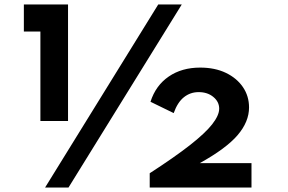

<svg xmlns="http://www.w3.org/2000/svg" viewBox="-20 -845 1298 865"><path d="M162 -300H286.5V-825H87.5V-703H162ZM183 0H288.5L799 -825H693ZM654.5 0H1113V-110H880Q999 -176 1050.5 -236.2Q1102 -296.5 1102 -361Q1102 -412 1074.5 -452.5Q1047 -493 997.5 -516.8Q948 -540.5 882 -540.5Q799 -540.5 740.2 -500.2Q681.5 -460 658 -386.5L762.5 -335.5Q780 -384.5 808.8 -407.2Q837.5 -430 875 -430Q915 -430 941.2 -408.2Q967.5 -386.5 967.5 -355.5Q967.5 -325.5 936 -285.2Q904.5 -245 835.5 -191Q766.5 -137 654.5 -64.5Z"/></svg>

Font: Spartan
Style: Bold
Weight: 700
Designer: Matt Bailey, Mirko Velimirovic
Foundry: Matt Bailey
Version: Version 1.003; ttfautohint (v1.8.3)